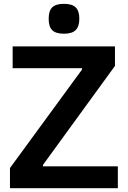

<svg xmlns="http://www.w3.org/2000/svg" viewBox="-20 -982 666 1002"><path d="M314 -806Q272 -806 253 -824Q234 -842 234 -884Q234 -926 253 -944Q272 -962 314 -962Q356 -962 375 -943.5Q394 -925 394 -884Q394 -844 375 -825Q356 -806 314 -806ZM32 -105 408 -619V-626H46V-740H580V-638L204 -121V-114H595V0H32Z"/></svg>

Font: Encode Sans Normal
Style: SemiBold
Weight: 600
Designer: Pablo Impallari, Andres Torresi
Foundry: Pablo Impallari, Andres Torresi
Version: Version 1.000; ttfautohint (v1.00) -l 8 -r 50 -G 200 -x 14 -